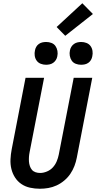

<svg xmlns="http://www.w3.org/2000/svg" viewBox="-20 -1148 591 1180"><path d="M225 12Q194 12 164.5 5.5Q135 -1 111.5 -17Q88 -33 72.5 -57Q57 -81 50 -109.5Q43 -138 44.5 -169Q46 -200 52 -231L137 -670H251L162 -213Q159 -198 158 -183.5Q157 -169 158 -155Q159 -141 163.5 -127.5Q168 -114 176.5 -104Q185 -94 198.5 -89.5Q212 -85 227 -85Q247 -85 268.5 -94Q290 -103 305 -119.5Q320 -136 328.5 -156.5Q337 -177 341 -197L433 -670H547L452 -179Q447 -153 437.5 -128Q428 -103 412.5 -80Q397 -57 375 -38.5Q353 -20 328 -8.5Q303 3 277 7.5Q251 12 225 12ZM478 -750Q461 -750 445.5 -756Q430 -762 421 -775Q412 -788 409 -805Q406 -822 410 -839Q412 -850 418.5 -860.5Q425 -871 435 -878Q445 -885 456.5 -887.5Q468 -890 479 -890Q496 -890 511.5 -884Q527 -878 536.5 -865Q546 -852 548.5 -835Q551 -818 547 -801Q545 -790 539 -779.5Q533 -769 523 -762Q513 -755 501.5 -752.5Q490 -750 478 -750ZM263 -750Q246 -750 230.5 -756Q215 -762 205.5 -775Q196 -788 193.5 -805Q191 -822 195 -839Q197 -850 203 -860.5Q209 -871 219 -878Q229 -885 240.5 -887.5Q252 -890 264 -890Q281 -890 296.5 -884Q312 -878 321 -865Q330 -852 333 -835Q336 -818 332 -801Q330 -790 323.5 -779.5Q317 -769 307 -762Q297 -755 285.5 -752.5Q274 -750 263 -750ZM381 -928 328 -982 486 -1128 551 -1062Z"/></svg>

Font: Lode Term
Style: Bold Italic
Weight: 700
Italic angle: -11°
Monospace: yes
Designer: Belleve Invis
Foundry: Belleve Invis
Version: Version 29.2.0